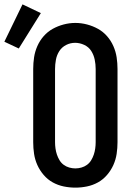

<svg xmlns="http://www.w3.org/2000/svg" viewBox="-95 -851 615 879"><path d="M250 8Q223 8 196.5 2.5Q170 -3 146.5 -16Q123 -29 105 -50Q87 -71 76 -95.5Q65 -120 61 -146.5Q57 -173 57 -200V-535Q57 -562 61 -588.5Q65 -615 76 -640Q87 -665 105 -685.5Q123 -706 146.5 -719Q170 -732 196.5 -739Q223 -746 250 -746Q277 -746 303.5 -739Q330 -732 353.5 -719Q377 -706 395 -685.5Q413 -665 424 -640Q435 -615 439 -588.5Q443 -562 443 -535V-200Q443 -173 439 -146.5Q435 -120 424 -95.5Q413 -71 395 -50Q377 -29 353.5 -16Q330 -3 303.5 2.5Q277 8 250 8ZM250 -80Q264 -80 278 -84Q292 -88 303.5 -96.5Q315 -105 322.5 -117.5Q330 -130 334.5 -143.5Q339 -157 341 -171.5Q343 -186 343 -200V-535Q343 -557 338.5 -578.5Q334 -600 322.5 -618Q311 -636 290.5 -645.5Q270 -655 249 -655Q227 -655 207.5 -645Q188 -635 176.5 -617Q165 -599 161 -577.5Q157 -556 157 -535V-200Q157 -186 159 -171.5Q161 -157 165.5 -143.5Q170 -130 177.5 -117.5Q185 -105 196.5 -96.5Q208 -88 222 -84Q236 -80 250 -80ZM-9 -629 -75 -660 8 -831 92 -791Z"/></svg>

Font: Iosevka Slab Semibold
Style: Regular
Weight: 600
Monospace: yes
Designer: Belleve Invis
Foundry: Belleve Invis
Version: Version 11.1.1; ttfautohint (v1.8.3)